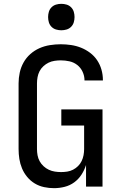

<svg xmlns="http://www.w3.org/2000/svg" viewBox="-20 -974 640 1002"><path d="M262 8Q236 8 210 2.5Q184 -3 161.5 -16.5Q139 -30 122 -50.5Q105 -71 95 -95Q85 -119 81 -144.5Q77 -170 77 -196V-539Q77 -567 83 -595Q89 -623 103 -648Q117 -673 138.5 -692Q160 -711 186 -722.5Q212 -734 240.5 -738.5Q269 -743 297 -743Q324 -743 351 -739Q378 -735 403 -725Q428 -715 450 -698.5Q472 -682 487 -659.5Q502 -637 509.5 -610.5Q517 -584 517 -557Q517 -556 517 -555.5Q517 -555 517 -554H421Q421 -554 421 -554.5Q421 -555 421 -555Q421 -578 411 -599.5Q401 -621 383 -635Q365 -649 342.5 -654Q320 -659 297 -659Q281 -659 264.5 -656.5Q248 -654 233.5 -647Q219 -640 206.5 -628.5Q194 -617 186.5 -602.5Q179 -588 176 -571.5Q173 -555 173 -539V-196Q173 -180 176 -163.5Q179 -147 187 -132.5Q195 -118 207.5 -106.5Q220 -95 235 -88Q250 -81 266.5 -78.5Q283 -76 299 -76Q315 -76 331 -78.5Q347 -81 361.5 -88.5Q376 -96 387.5 -107.5Q399 -119 406 -133.5Q413 -148 416 -164Q419 -180 419 -196V-319H300V-403H515V0H429V-113Q421 -87 405.5 -63Q390 -39 367.5 -22.5Q345 -6 317.5 1Q290 8 262 8ZM300 -816Q286 -816 272.5 -820Q259 -824 249 -834Q239 -844 235 -857.5Q231 -871 231 -885Q231 -899 235 -912.5Q239 -926 249 -936Q259 -946 272.5 -950Q286 -954 300 -954Q314 -954 327.5 -950Q341 -946 351 -936Q361 -926 365 -912.5Q369 -899 369 -885Q369 -871 365 -857.5Q361 -844 351 -834Q341 -824 327.5 -820Q314 -816 300 -816Z"/></svg>

Font: Iosevka Curly Medium Extended
Style: Regular
Weight: 500
Width: 7
Monospace: yes
Designer: Belleve Invis
Foundry: Belleve Invis
Version: Version 11.1.0; ttfautohint (v1.8.3)